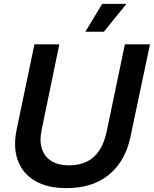

<svg xmlns="http://www.w3.org/2000/svg" viewBox="-20 -957 791 987"><path d="M321 10Q222 10 158 -28.5Q94 -67 70.5 -135.5Q47 -204 66 -293L157 -729H285L194 -289Q182 -231 196 -190.5Q210 -150 245.5 -128.5Q281 -107 335 -107Q387 -107 426 -126Q465 -145 491 -184.5Q517 -224 529 -284L622 -729H751L652 -260Q634 -171 589.5 -111Q545 -51 478 -20.5Q411 10 321 10ZM419 -794 505 -937H630L514 -794Z"/></svg>

Font: Mona Sans ExtraLight SemiBold
Style: Italic
Weight: 600
Italic angle: -11.6951°
Version: Version 2.000